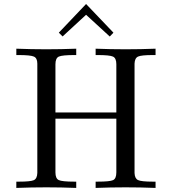

<svg xmlns="http://www.w3.org/2000/svg" viewBox="-20 -922 845 942"><path d="M60.1 0V-30.8H74.2Q128.4 -30.8 145.3 -37.8Q162.1 -44.9 163.1 -73.2V-609.9Q163.1 -636.7 146.5 -644.3Q129.9 -651.9 70.8 -651.9H60.1V-683.1Q134.3 -680.2 207 -680.2Q279.8 -680.2 354 -683.1V-651.9H345.2Q286.1 -651.9 269 -644.5Q252 -637.2 252 -606.9V-370.1H550.8V-606.9Q550.8 -636.7 534.4 -644.3Q518.1 -651.9 459 -651.9H449.2V-683.1Q522.5 -680.2 596.2 -680.2Q669.9 -680.2 743.2 -683.1V-651.9H730Q673.8 -651.9 657.5 -644.5Q641.1 -637.2 640.1 -609.9V-73.2Q641.1 -46.4 657 -38.6Q672.9 -30.8 730 -30.8H743.2V0Q669.9 -2.9 595.9 -2.9Q522 -2.9 449.2 0V-30.8H459Q519 -30.8 534.9 -38.3Q550.8 -45.9 550.8 -76.2V-339.8H252V-76.2Q252 -46.4 268.1 -38.6Q284.2 -30.8 344.2 -30.8H354V0Q279.8 -2.9 207 -2.9Q134.3 -2.9 60.1 0ZM269 -761.2V-762.2L401.9 -901.9H402.8L536.1 -762.2V-761.2L519 -743.2H518.1L402.8 -849.1H401.9L287.1 -743.2Z"/></svg>

Font: CMU Serif Upright Italic
Style: UprightItalic
Weight: 500
Version: Version 0.7.0